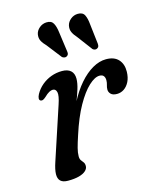

<svg xmlns="http://www.w3.org/2000/svg" viewBox="-108 -770 693 855"><g transform="rotate(-15 238.5 -342.5)"><path d="M73.3 -366Q67.4 -368.9 67.5 -376.7Q67.7 -384.5 73.6 -395.9Q85.7 -417.9 105 -434.1Q124.3 -450.3 148.4 -459.3Q172.5 -468.2 198.9 -468.2Q224.6 -468.2 238.7 -455.8Q252.8 -443.3 252.8 -418.9Q252.8 -398 244 -370.1Q235.2 -342.2 223.5 -312.3Q211.7 -282.3 202.2 -255.2Q192.7 -228 191.5 -208.9L183.3 -209.7Q199.7 -268.8 224.2 -316.6Q248.7 -364.3 278.2 -398.2Q307.6 -432 339.3 -450.1Q370.9 -468.2 401.6 -468.2Q439.5 -468.2 458.8 -446.9Q478.1 -425.6 477.3 -390.6Q476.7 -364.1 467.2 -345.1Q457.6 -326.1 442.7 -316.1Q427.7 -306.1 410.1 -306.1Q390.9 -306.1 382 -315Q373 -324 373 -335.9Q373 -346.5 376.3 -356.4Q379.6 -366.4 379.6 -377.6Q379.6 -390 373.8 -397.4Q367.9 -404.9 355.1 -404.9Q333.1 -404.9 304.9 -378.8Q276.7 -352.7 247.9 -301.6Q219.1 -250.4 194.9 -174.8Q183.3 -139.9 178 -119.3Q172.6 -98.6 172.6 -82.2Q172.6 -69.7 177.5 -63Q182.3 -56.2 187.3 -50.1Q192.3 -43.9 192.3 -32.3Q192.3 -20.5 181.7 -10.6Q171 -0.6 150.4 5.1Q129.7 10.8 99.3 10.8Q76.1 10.8 65 0.3Q53.9 -10.2 54.4 -31.6Q55 -53 66.1 -85.7L145.8 -327.3Q159.1 -366.7 155.2 -382.5Q151.4 -398.3 137.8 -398.3Q129.9 -398.3 120.5 -393.2Q111.1 -388.2 97.8 -375.2Q89.4 -367.8 83.9 -365.7Q78.4 -363.7 73.3 -366ZM231.6 -637.6 244.2 -546.6Q245.2 -540.4 244.2 -535.2Q243.2 -529.9 237.4 -526.1Q231.9 -522.5 226.1 -523.6Q220.2 -524.6 215.3 -528.3L162.4 -596.3Q148.5 -610.2 141.6 -623.6Q134.7 -637 137.7 -654.1Q140.7 -670.1 155 -682.4Q169.3 -694.6 188.1 -695.4Q210.7 -696.4 219.6 -680.6Q228.4 -664.7 231.6 -637.6ZM374.1 -636.2 384.7 -545.2Q385.3 -538.6 384.1 -533.4Q382.9 -528.1 376.8 -524.7Q371.4 -521.3 365.7 -522.5Q359.9 -523.6 355.7 -527.5L303.7 -596.9Q290.4 -611.4 284.2 -625.1Q277.9 -638.8 281.5 -655.9Q285.2 -671.9 299.6 -683.8Q314 -695.6 332.6 -696Q355.5 -696.4 363.7 -680.1Q371.8 -663.7 374.1 -636.2Z"/></g></svg>

Font: Fraunces
Style: Italic
Weight: 900
Italic angle: -16°
Version: Version 1.000;[0bf87f6ff]